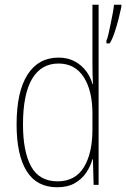

<svg xmlns="http://www.w3.org/2000/svg" viewBox="-20 -780 532 810"><path d="M221 10Q135 10 92.5 -58Q50 -126 50 -255Q50 -393 96 -465Q142 -537 227 -537Q267 -537 296.5 -520.5Q326 -504 344.5 -478.5Q363 -453 370 -425H372Q371 -448 370.5 -469Q370 -490 370 -511V-760H396V0H375L372 -108H370Q362 -79 344 -52Q326 -25 296 -7.5Q266 10 221 10ZM223 -15Q297 -15 333.5 -74Q370 -133 370 -234V-300Q370 -398 333 -455Q296 -512 227 -512Q154 -512 115.5 -447.5Q77 -383 77 -255Q77 -140 111.5 -77.5Q146 -15 223 -15ZM492 -751Q488 -731 480.5 -701.5Q473 -672 463.5 -643.5Q454 -615 443 -597H429V-609Q433 -616 437.5 -636Q442 -656 447 -680Q452 -704 456 -726Q460 -748 461 -760H492Z"/></svg>

Font: Noto Sans Telugu Condensed Thin
Style: Regular
Weight: 100
Width: 3
Designer: Jelle Bosma - Monotype Design Team
Foundry: Monotype Imaging Inc.
Version: Version 2.005; ttfautohint (v1.8.4.7-5d5b)